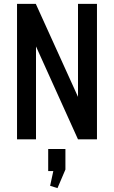

<svg xmlns="http://www.w3.org/2000/svg" viewBox="-20 -720 589 992"><path d="M481 -700V0H383L134 -551H166V0H68V-700H165L415 -149H383V-700ZM318 50V156L277 252L239 240L269 101L312 164H229V50Z"/></svg>

Font: Pathway Extreme Condensed Medium
Style: Regular
Weight: 500
Width: 3
Version: Version 1.001;gftools[0.9.26]